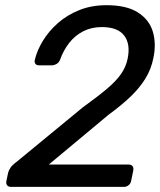

<svg xmlns="http://www.w3.org/2000/svg" viewBox="-20 -731 627 751"><path d="M22.8 0Q12.6 0 7.8 -6.4Q3 -12.7 5 -22.9L11.6 -54.6Q13.6 -63.9 20.9 -74.9Q28.2 -85.9 46.1 -98.9L303.5 -310.8Q362.8 -353.5 399.2 -384.4Q435.6 -415.3 454.4 -443Q473.2 -470.8 479.2 -501.4Q491.1 -558.4 465.9 -591.8Q440.6 -625.1 378.1 -625.1Q337.7 -625.1 305.7 -608.7Q273.6 -592.3 251 -563.6Q228.5 -534.9 215.4 -498.5Q210.6 -486.1 201.2 -480.8Q191.7 -475.5 184.2 -475.5H132.7Q122.9 -475.5 118.7 -481.2Q114.5 -486.9 115.7 -495.1Q124.6 -533.4 147.9 -571.6Q171.1 -609.7 206.9 -641.1Q242.7 -672.5 290.4 -691.6Q338 -710.7 396.3 -710.7Q475.1 -710.7 519.6 -682.2Q564 -653.7 577.9 -606.9Q591.8 -560.2 579.9 -503.8Q571.3 -460.2 548.5 -423.3Q525.7 -386.5 489.7 -352.1Q453.6 -317.8 404 -281.7L170.9 -87.4H482.7Q493.7 -87.4 498.5 -81Q503.2 -74.6 501.2 -63.6L492.8 -22.9Q490.8 -12.7 482.8 -6.4Q474.9 0 463.9 0Z"/></svg>

Font: Rubik Light
Style: Italic
Weight: 300
Italic angle: -12°
Designer: Hubert and Fischer
Foundry: Hubert and Fischer
Version: Version 2.300;gftools[0.9.30]